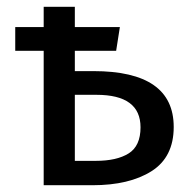

<svg xmlns="http://www.w3.org/2000/svg" viewBox="-20 -547 568 567"><path d="M253 0H109V-397H25V-467H109V-527H201V-467H334L323 -397H201V-337H256Q493 -337 493 -172Q493 -83 427.5 -41.5Q362 0 253 0ZM263 -72Q325 -72 360 -94Q395 -116 395 -171Q395 -267 265 -267H201V-72Z"/></svg>

Font: Trujillo
Style: Regular
Weight: 400
Designer: Fira Sans original fonts by bBox Type GmbH, Carrois Corporate GbR, & Edenspiekermann AG / Changes by Cristiano Sobral
Foundry: Fira Sans original fonts by bBox Type GmbH, Carrois Corporate GbR, & Edenspiekermann AG / Changes by Cristiano Sobral
Version: Version 4.301;October 17, 2021;FontCreator 14.0.0.2814 64-bi